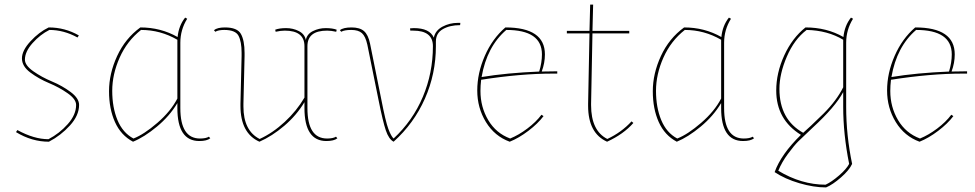

<svg xmlns="http://www.w3.org/2000/svg" viewBox="-20 -605 4265 840"><path d="M89 -344Q89 -319 126 -293Q163 -267 207.5 -248.5Q252 -230 289 -202.5Q326 -175 326 -146Q326 -100 286 -56Q246 -12 194 15Q119 15 50 -27L56 -36Q129 4 192 4Q240 -21 276.5 -62Q313 -103 313 -146Q313 -171 276 -197Q239 -223 194.5 -241.5Q150 -260 113 -287.5Q76 -315 76 -349.5Q76 -384 113.5 -424.5Q151 -465 193 -485Q264 -485 325 -450L319 -441Q259 -474 196 -474Q156 -454 122.5 -416.5Q89 -379 89 -344Z M769 -418V-132Q769 1 855 1Q881 1 894 -7L900 0Q885 12 852 12Q756 12 756 -132V-154Q722 -97 666.5 -51Q611 -5 562 15Q509 -13 483 -71Q457 -129 457 -206Q457 -283 492.5 -360Q528 -437 594 -485Q683 -485 757 -443Q762 -493 790 -528L799 -523Q769 -475 769 -418ZM564 1Q610 -17 668.5 -67.5Q727 -118 756 -174V-431Q682 -474 597 -474Q536 -426 503.5 -353Q471 -280 471 -207.5Q471 -135 494 -79.5Q517 -24 564 1Z M1325 -403V-132Q1325 1 1411 1Q1437 1 1450 -7L1456 0Q1441 12 1408 12Q1312 12 1312 -132V-158Q1277 -100 1223.5 -54.5Q1170 -9 1115 15Q1032 -22 1032 -142Q1032 -147 1032 -151L1037 -360Q1037 -367 1037 -374Q1037 -423 1023.5 -448.5Q1010 -474 961 -474Q935 -474 922 -466L916 -473Q931 -485 964 -485Q1018 -485 1034 -456.5Q1050 -428 1050 -373Q1050 -367 1050 -360L1045 -151Q1045 -145 1045 -139Q1045 -33 1116 3Q1173 -23 1225.5 -71.5Q1278 -120 1312 -178V-403Q1312 -471 1226 -471Q1208 -471 1186 -466L1184 -475Q1202 -482 1232 -482Q1262 -482 1287.5 -469Q1313 -456 1318 -430Q1323 -456 1349 -469Q1375 -482 1405 -482Q1435 -482 1453 -475L1451 -466Q1429 -471 1411 -471Q1325 -471 1325 -403Z M1887 -423V-403Q1887 -282 1839 -173.5Q1791 -65 1702 15Q1681 4 1668 -34.5Q1655 -73 1636 -168L1587 -410Q1579 -446 1563.5 -460Q1548 -474 1517 -474Q1486 -474 1473 -466L1467 -473Q1482 -485 1518 -485Q1554 -485 1572.5 -469Q1591 -453 1599 -414L1648 -171Q1667 -73 1679 -41Q1691 -9 1702 1Q1786 -77 1830 -181.5Q1874 -286 1874 -403Q1874 -471 1788 -471H1775L1774 -481Q1780 -482 1791 -482Q1860 -482 1878 -440V-441Q1885 -472 1916 -488.5Q1947 -505 1984 -505H1994L1993 -495Q1948 -495 1917.5 -477.5Q1887 -460 1887 -423Z M2191 -485Q2364 -485 2364 -367Q2364 -329 2350 -292Q2378 -293 2418 -293V-283Q2408 -283 2399 -283Q2257 -283 2085 -256Q2082 -230 2082 -207Q2082 -137 2116 -79.5Q2150 -22 2212 1Q2249 -14 2287 -42.5Q2325 -71 2349 -103L2358 -97Q2333 -64 2291.5 -32.5Q2250 -1 2210 15Q2144 -9 2106 -71Q2068 -133 2068 -209Q2068 -285 2101 -360.5Q2134 -436 2191 -485ZM2351 -367Q2351 -474 2195 -474Q2110 -401 2087 -268Q2196 -286 2339 -292Q2351 -331 2351 -367Z M2460 -459V-470H2559L2562 -585H2575L2572 -470H2733V-459H2572L2566 -151Q2566 -148 2566 -145Q2566 -33 2637 3Q2699 -26 2743 -74L2751 -67Q2708 -18 2636 15Q2553 -22 2553 -142Q2553 -147 2553 -151L2559 -459Z M3148 -418V-132Q3148 1 3234 1Q3260 1 3273 -7L3279 0Q3264 12 3231 12Q3135 12 3135 -132V-154Q3101 -97 3045.5 -51Q2990 -5 2941 15Q2888 -13 2862 -71Q2836 -129 2836 -206Q2836 -283 2871.5 -360Q2907 -437 2973 -485Q3062 -485 3136 -443Q3141 -493 3169 -528L3178 -523Q3148 -475 3148 -418ZM2943 1Q2989 -17 3047.5 -67.5Q3106 -118 3135 -174V-431Q3061 -474 2976 -474Q2915 -426 2882.5 -353Q2850 -280 2850 -207.5Q2850 -135 2873 -79.5Q2896 -24 2943 1Z M3682 -418V-138Q3682 -13 3708 112Q3696 139 3659.5 171Q3623 203 3594 215Q3540 215 3477 196.5Q3414 178 3369 148Q3397 70 3484 -15Q3376 -82 3376 -209Q3376 -286 3411 -362.5Q3446 -439 3504 -485Q3597 -485 3670 -443Q3675 -493 3703 -528L3712 -523Q3682 -475 3682 -418ZM3390 -216Q3390 -82 3494 -24L3528 -55Q3562 -87 3583 -108Q3640 -165 3669 -223V-431Q3601 -472 3509 -474Q3455 -433 3422.5 -357.5Q3390 -282 3390 -216ZM3669 -138V-202Q3635 -138 3535 -46Q3490 -4 3472 14Q3454 32 3427 68.5Q3400 105 3385 142Q3486 203 3592 203Q3618 191 3650.5 163Q3683 135 3695 112Q3669 -18 3669 -138Z M3984 -485Q4157 -485 4157 -367Q4157 -329 4143 -292Q4171 -293 4211 -293V-283Q4201 -283 4192 -283Q4050 -283 3878 -256Q3875 -230 3875 -207Q3875 -137 3909 -79.5Q3943 -22 4005 1Q4042 -14 4080 -42.5Q4118 -71 4142 -103L4151 -97Q4126 -64 4084.5 -32.5Q4043 -1 4003 15Q3937 -9 3899 -71Q3861 -133 3861 -209Q3861 -285 3894 -360.5Q3927 -436 3984 -485ZM4144 -367Q4144 -474 3988 -474Q3903 -401 3880 -268Q3989 -286 4132 -292Q4144 -331 4144 -367Z"/></svg>

Font: Almendra Display
Style: Regular
Weight: 400
Designer: Ana Sanfelippo
Foundry: Ana Sanfelippo
Version: Version 1.004